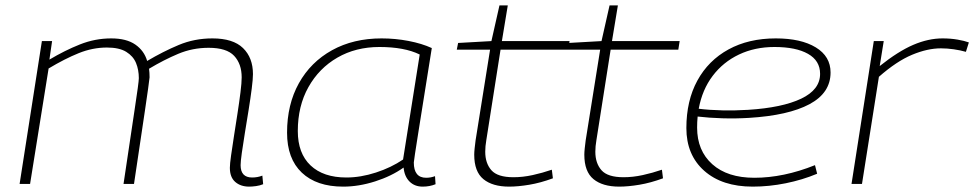

<svg xmlns="http://www.w3.org/2000/svg" viewBox="-20 -685 3628 715"><path d="M908 10Q876 10 856 -7.5Q836 -25 836 -60Q836 -74 840.5 -106Q845 -138 851.5 -179.5Q858 -221 864.5 -263Q871 -305 875.5 -341Q880 -377 880 -397Q880 -447 852 -477Q824 -507 757 -507Q697 -507 643.5 -484.5Q590 -462 535 -429Q537 -415 537 -397Q535 -376 519.5 -271.5Q504 -167 479 0H440Q465 -170 481 -274.5Q497 -379 497 -394Q497 -425 486.5 -450.5Q476 -476 450 -492Q424 -508 378 -508Q325 -508 273 -487Q221 -466 161 -430L92 0H53L136 -532H174L164 -463Q221 -497 277.5 -519.5Q334 -542 394 -542Q451 -542 484 -519Q517 -496 528 -458Q587 -493 645.5 -517.5Q704 -542 771 -542Q848 -542 885 -506Q922 -470 922 -409Q922 -391 917.5 -355.5Q913 -320 906 -276.5Q899 -233 892 -190.5Q885 -148 880.5 -115.5Q876 -83 876 -70Q876 -24 919 -24Q939 -24 957 -31L960 1Q948 6 933.5 8Q919 10 908 10Z M1554 10Q1524 10 1505 -9Q1486 -28 1483 -61Q1438 -29 1377 -9.5Q1316 10 1258 10Q1159 10 1104 -42Q1049 -94 1049 -191Q1049 -296 1093 -375Q1137 -454 1216.5 -498Q1296 -542 1401 -542Q1452 -542 1501.5 -532.5Q1551 -523 1588 -506Q1557 -312 1539 -199Q1521 -86 1521 -80Q1521 -23 1567 -23Q1584 -23 1600 -29L1602 1Q1580 10 1554 10ZM1481 -91 1543 -482Q1486 -510 1393 -510Q1305 -510 1236.5 -470.5Q1168 -431 1128.5 -360.5Q1089 -290 1089 -197Q1089 -114 1136.5 -69Q1184 -24 1270 -24Q1323 -24 1380 -42.5Q1437 -61 1481 -91Z M2035 -53 2039 -21Q1993 -4 1951 3Q1909 10 1876 10Q1814 10 1780 -18Q1746 -46 1746 -109Q1746 -118 1747.5 -132.5Q1749 -147 1751 -162L1805 -500H1681L1686 -525L1810 -532L1840 -665H1871L1849 -532H2101L2096 -500H1844L1791 -163Q1787 -140 1787 -120Q1787 -77 1810 -51Q1833 -25 1892 -25Q1927 -25 1963.5 -33Q2000 -41 2035 -53Z M2445 -53 2449 -21Q2403 -4 2361 3Q2319 10 2286 10Q2224 10 2190 -18Q2156 -46 2156 -109Q2156 -118 2157.5 -132.5Q2159 -147 2161 -162L2215 -500H2091L2096 -525L2220 -532L2250 -665H2281L2259 -532H2511L2506 -500H2254L2201 -163Q2197 -140 2197 -120Q2197 -77 2220 -51Q2243 -25 2302 -25Q2337 -25 2373.5 -33Q2410 -41 2445 -53Z M3023 -38Q2968 -15 2906 -2.5Q2844 10 2783 10Q2669 10 2602.5 -49Q2536 -108 2536 -208Q2536 -310 2577 -385Q2618 -460 2693 -501Q2768 -542 2869 -542Q2963 -542 3018 -508.5Q3073 -475 3073 -415Q3073 -339 2994.5 -297Q2916 -255 2769 -246Q2720 -243 2670 -244.5Q2620 -246 2578 -251Q2576 -231 2576 -210Q2576 -124 2632.5 -73.5Q2689 -23 2789 -23Q2898 -23 3015 -70ZM2864 -510Q2791 -510 2732 -482Q2673 -454 2634 -402.5Q2595 -351 2582 -280Q2623 -275 2670.5 -274Q2718 -273 2766 -276Q2893 -284 2963.5 -317.5Q3034 -351 3034 -410Q3034 -459 2989 -484.5Q2944 -510 2864 -510Z M3271 -532 3256 -439Q3325 -494 3381 -518Q3437 -542 3490 -542Q3520 -542 3546 -537.5Q3572 -533 3588 -527L3577 -492Q3556 -498 3531.5 -501.5Q3507 -505 3484 -505Q3434 -505 3376.5 -481Q3319 -457 3253 -399L3190 0H3151L3234 -532Z"/></svg>

Font: Georama Extended ExtraLight
Style: Italic
Weight: 200
Width: 7
Italic angle: -9°
Designer: Jean-Baptiste Levee
Foundry: Production Type
Version: Version 1.000